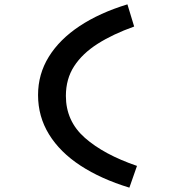

<svg xmlns="http://www.w3.org/2000/svg" viewBox="-20 -757 790 883"><path d="M575 106Q444 66 350 4.5Q256 -57 205.5 -139Q155 -221 155 -320Q155 -416 204.5 -496Q254 -576 346 -637Q438 -698 566 -737L597 -635Q499 -600 429 -555.5Q359 -511 321 -452.5Q283 -394 283 -316Q283 -200 370.5 -123Q458 -46 610 6Z"/></svg>

Font: Inconsolata ExtraExpanded
Style: Bold
Weight: 700
Width: 8
Monospace: yes
Designer: Raph Levien, Cyreal, Brenton Simpson
Foundry: Raph Levien, Cyreal, Google
Version: Version 3.100; ttfautohint (v1.8.4.7-5d5b)